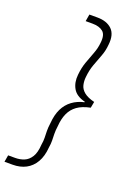

<svg xmlns="http://www.w3.org/2000/svg" viewBox="-198 -880 771 1083"><g transform="rotate(20 187.0 -339.0)"><path d="M190 -811Q247 -811 278 -781Q309 -751 302 -689Q299 -651 286 -617.5Q273 -584 260.5 -549.5Q248 -515 244 -474Q241 -449 246.5 -425.5Q252 -402 273.5 -384.5Q295 -367 336 -357L329 -320Q280 -310 251 -289Q222 -268 207.5 -235.5Q193 -203 190 -160Q186 -131 186.5 -110.5Q187 -90 187.5 -71Q188 -52 184 -29Q180 25 159 61Q138 97 104 115Q70 133 24 133H-24L-17 92H25Q54 92 78.5 82Q103 72 119.5 46Q136 20 139 -29Q143 -52 142.5 -71.5Q142 -91 141.5 -111.5Q141 -132 145 -160Q149 -212 166.5 -247.5Q184 -283 214.5 -305.5Q245 -328 286 -337V-340Q233 -353 213 -388Q193 -423 198 -470Q202 -513 215 -549Q228 -585 240.5 -617.5Q253 -650 256 -683Q262 -732 239.5 -750.5Q217 -769 176 -769H135L142 -811Z"/></g></svg>

Font: DM Sans 17pt ExtraLight
Style: Italic
Weight: 250
Italic angle: -10°
Version: Version 4.004;gftools[0.9.30]